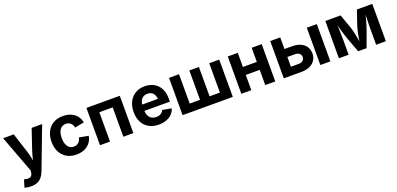

<svg xmlns="http://www.w3.org/2000/svg" viewBox="9 -1493 5462 2641"><g transform="rotate(-20 2740.5 -172.5)"><path d="M58.6 193.3 92.1 82.8 110.1 87.6Q139.9 95.3 162.6 91.8Q185.4 88.4 199.3 73.3Q213.2 58.1 216.1 30.9L220.4 1.6L15.3 -545.9H170.8L262.5 -262.5Q279.5 -208.8 289.9 -155.2Q300.4 -101.6 313.8 -43.1H279.7Q293 -101.6 306.1 -155.6Q319.2 -209.6 336.7 -262.5L432.8 -545.9H586.5L354.7 64.4Q338.1 108.4 312.1 140.7Q286.2 173 247.6 190.5Q209.1 208 154.2 208Q125.2 208 99.7 203.8Q74.1 199.6 58.6 193.3Z M890.4 10.7Q808.3 10.7 748.4 -24.6Q688.6 -59.9 656.1 -123.3Q623.7 -186.6 623.7 -270.6Q623.7 -355.2 656.1 -418.7Q688.6 -482.2 748.4 -517.4Q808.3 -552.7 890.4 -552.7Q939.2 -552.7 980.2 -540.1Q1021.1 -527.5 1052.8 -504Q1084.5 -480.5 1105 -446.9Q1125.4 -413.2 1133.2 -371.3L997.1 -345.8Q992.5 -367 983.4 -383.9Q974.2 -400.9 960.9 -412.9Q947.7 -424.9 930.4 -431.2Q913.1 -437.5 892 -437.5Q852.9 -437.5 826.4 -416.4Q800 -395.4 786.4 -357.9Q772.9 -320.5 772.9 -271.1Q772.9 -222.4 786.4 -184.8Q800 -147.3 826.4 -125.9Q852.9 -104.6 892 -104.6Q913.3 -104.6 930.8 -111.1Q948.4 -117.7 962 -130Q975.6 -142.4 984.8 -160.2Q993.9 -177.9 998.2 -199.9L1134.1 -174.7Q1126.6 -131.5 1106 -97.4Q1085.4 -63.3 1053.7 -39Q1022.1 -14.8 980.7 -2.1Q939.4 10.7 890.4 10.7Z M1723.2 -545.9V0H1576.8V-429.5H1381.4V0H1234.7V-545.9Z M2094.9 10.7Q2011.3 10.7 1950.8 -23.6Q1890.3 -57.8 1857.8 -120.8Q1825.4 -183.8 1825.4 -270.1Q1825.4 -354.4 1857.6 -418Q1889.9 -481.5 1948.8 -517.1Q2007.8 -552.7 2087.6 -552.7Q2141 -552.7 2187.5 -535.7Q2234 -518.7 2269 -484.3Q2304.1 -449.9 2323.8 -398Q2343.6 -346 2343.6 -275.8V-234.7H1885.4V-326.9H2272.2L2203.8 -302.2Q2203.8 -344.8 2190.7 -376.3Q2177.7 -407.7 2152.2 -425.1Q2126.6 -442.4 2088.6 -442.4Q2050.6 -442.4 2024.2 -424.9Q1997.7 -407.3 1983.9 -377.2Q1970.1 -347.1 1970.1 -308.7V-243.8Q1970.1 -196.4 1986 -164.2Q2001.8 -132 2030.6 -115.8Q2059.3 -99.6 2097.3 -99.6Q2122.9 -99.6 2143.9 -106.9Q2164.8 -114.2 2179.9 -128.5Q2195 -142.9 2202.9 -163.8L2335.3 -139.3Q2322.1 -94.1 2289.4 -60.4Q2256.8 -26.6 2207.6 -8Q2158.5 10.7 2094.9 10.7Z M2443.7 -545.9H2590.2V-116.4H2741.2V-545.9H2881.3V-116.4H3032.2V-545.9H3178.7V0H2443.7Z M3694.3 -339.3V-222.9H3409V-339.3ZM3450 -545.9V0H3303.6V-545.9ZM3800.2 -545.9V0H3653.7V-545.9Z M4020.5 -375.7H4183.3Q4255.4 -375.7 4306.8 -352Q4358.2 -328.4 4385.5 -286.2Q4412.8 -243.9 4412.8 -187.3Q4412.8 -132.2 4385.4 -89.9Q4358 -47.6 4306.7 -23.8Q4255.4 0 4183.3 0H3925.2V-545.9H4071.6V-116.4H4183.3Q4222.7 -116.4 4246.1 -135.3Q4269.6 -154.2 4269.6 -186Q4269.6 -219.6 4246.1 -239.3Q4222.7 -259.1 4183.3 -259.1H4020.5ZM4460.4 0V-545.9H4606.9V0Z M4731.8 0V-545.9H4955.4L5031.4 -330.9Q5040.2 -303.9 5048.4 -268.8Q5056.5 -233.8 5063.3 -195.9Q5070.2 -158 5075.8 -122Q5081.4 -86.1 5085.2 -57.2H5066.3Q5069.9 -85.4 5075.7 -121.1Q5081.4 -156.8 5088.7 -195Q5095.9 -233.1 5104.1 -268.4Q5112.2 -303.7 5120.8 -330.9L5194.2 -545.9H5419V0H5276.6V-215.5Q5276.6 -238.9 5277.3 -271.5Q5278.1 -304.1 5279 -341.3Q5279.9 -378.6 5280.8 -416.1Q5281.6 -453.6 5281.9 -486.9H5291.4Q5281.7 -436.8 5269.1 -388.1Q5256.5 -339.4 5242.7 -295.5Q5229 -251.6 5215.9 -215.5L5136.8 0H5013.8L4933.3 -215.5Q4920 -253 4906.1 -297.4Q4892.2 -341.8 4879.6 -390.1Q4867 -438.4 4857.6 -486.9H4868.3Q4868.5 -455.7 4869.5 -418.6Q4870.5 -381.5 4871.5 -343.8Q4872.5 -306.1 4873.3 -272.7Q4874.1 -239.3 4874.1 -215.5V0Z"/></g></svg>

Font: Adwaita Sans
Style: Regular
Weight: 400
Designer: Rasmus Andersson
Foundry: rsms
Version: Version 4.001;git-9221beed3